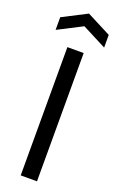

<svg xmlns="http://www.w3.org/2000/svg" viewBox="-202 -996 640 1041"><g transform="rotate(20 118.0 -475.5)"><path d="M70 -740H164V0H70ZM-22 -879 118 -951 258 -879V-806L118 -878L-22 -806Z"/></g></svg>

Font: Encode Sans Compressed
Style: Medium
Weight: 500
Designer: Pablo Impallari, Andres Torresi
Foundry: Pablo Impallari, Andres Torresi
Version: Version 1.000; ttfautohint (v1.00) -l 8 -r 50 -G 200 -x 14 -